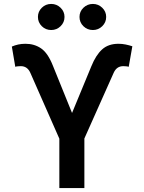

<svg xmlns="http://www.w3.org/2000/svg" viewBox="-20 -961 736 981"><path d="M283.2 0V-252.4L134.8 -589.4Q119.6 -623 86.4 -623Q79.6 -623 70.1 -622.1Q60.5 -621.1 58.1 -619.6L40.5 -723.1Q56.6 -730 73.2 -733.6Q89.8 -737.3 110.4 -737.3Q155.8 -737.3 190.2 -713.6Q224.6 -689.9 250 -626L348.1 -383.8L446.8 -622.6Q470.2 -680.2 502 -708.7Q533.7 -737.3 585.4 -737.3Q604.5 -737.3 622.1 -733.6Q639.6 -730 656.2 -724.6L637.7 -619.6Q634.8 -621.1 625.7 -622.1Q616.7 -623 609.9 -623Q576.2 -623 561 -589.4L411.1 -253.4V0ZM241.7 -807.6Q213.4 -807.6 193.6 -827.1Q173.8 -846.7 173.8 -874.5Q173.8 -901.9 193.6 -921.4Q213.4 -940.9 241.7 -940.9Q269.5 -940.9 289.6 -921.4Q309.6 -901.9 309.6 -874.5Q309.6 -846.7 289.6 -827.1Q269.5 -807.6 241.7 -807.6ZM454.6 -807.6Q426.3 -807.6 406.2 -827.1Q386.2 -846.7 386.2 -874.5Q386.2 -901.9 406.2 -921.4Q426.3 -940.9 454.6 -940.9Q482.4 -940.9 502.4 -921.4Q522.5 -901.9 522.5 -874.5Q522.5 -846.7 502.4 -827.1Q482.4 -807.6 454.6 -807.6Z"/></svg>

Font: Inter-SemiBold
Style: Regular
Weight: 600
Designer: Rasmus Andersson
Foundry: rsms
Version: Version 4.000;git-a52131595